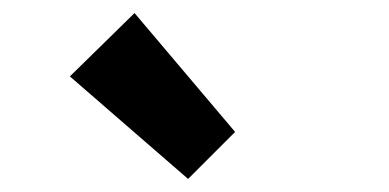

<svg xmlns="http://www.w3.org/2000/svg" viewBox="-20 -846 595 294"><path d="M268 -572 87 -729 186 -826 340 -644Z"/></svg>

Font: hySource Sans Pro
Style: Bold
Weight: 700
Designer: Paul D. Hunt
Foundry: Adobe Systems Incorporated
Version: Version 2.021;PS 2.000;hotconv 1.0.86;makeotf.lib2.5.63406